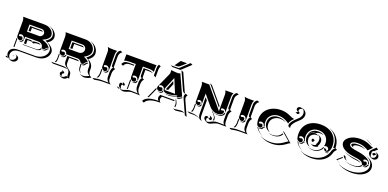

<svg xmlns="http://www.w3.org/2000/svg" viewBox="-4 -1611 5544 2741"><g transform="rotate(20 2768.5 -240.5)"><path d="M40 145.3 43 142.8Q44.9 142.3 51.9 138.4Q58.8 134.5 63.7 134.5Q71.3 147.2 87.5 157.1Q103.8 167 123.8 167Q152.1 167 172.1 150.3Q192.1 133.5 192.1 109.9Q192.1 98.1 185.7 88.5Q179.2 78.9 169.4 75.2L171.9 74L202.1 88.1Q211.7 92.5 217.9 102.4Q224.1 112.3 224.1 124Q224.1 148.4 203.6 165.8Q183.1 183.1 153.8 183.1Q137.7 183.1 123.3 176.3L93.3 162.1Q86.9 159.2 81.3 155.3Q74.2 159.2 70.1 159.2ZM55.7 88.9Q55.7 80.6 57.1 72.4Q58.6 64.2 62.5 55.1Q66.4 45.9 72.3 37.8Q78.1 29.8 87.9 22.3Q97.7 14.9 110 9.6Q122.3 4.4 139.6 1.2Q157 -2 177.7 -2H434.6Q481.9 -2 522.1 -20.8Q562.3 -39.6 585.3 -71.7Q608.4 -103.8 608.4 -141.6Q608.4 -175.8 578.6 -207.5Q548.8 -239.3 502.4 -257.1Q519.8 -266.8 533.2 -278.2Q546.6 -289.6 554.2 -299.6Q561.8 -309.6 566.5 -319.9Q571.3 -330.3 572.8 -337.6Q574.2 -345 574.2 -351.6Q574.2 -391.4 550.4 -423Q526.6 -454.6 487.5 -471.4L492.9 -471.2L522.9 -457.3Q560.8 -439.7 583.6 -408.3Q606.4 -377 606.4 -337.9Q606.4 -312 587.3 -286.5Q568.1 -261 537.1 -243.4L550 -237.8Q589.8 -219.2 615.1 -189.2Q640.4 -159.2 640.4 -127.4Q640.4 -98.6 626.5 -72.5Q612.5 -46.4 589 -27.5Q565.4 -8.5 533 2.6Q500.5 13.7 464.8 13.7H208Q187.5 13.7 170.3 16.8Q153.1 20 141 25.1Q128.9 30.3 119.4 37.6Q109.9 44.9 104 52.7Q98.1 60.5 94.5 69.6Q90.8 78.6 89.4 86.5Q87.9 94.5 87.9 102.5Q87.9 119.1 94.5 133.9Q101.1 148.7 112.5 158.4L114.7 160.6Q89.6 157.5 72.6 137Q55.7 116.5 55.7 88.9ZM87.4 -468.8H415Q454.3 -468.8 487.1 -452.4Q519.8 -436 538.2 -409.2Q556.6 -382.3 556.6 -351.6Q556.6 -339.8 550.9 -327.6Q545.2 -315.4 535.6 -305.2Q526.1 -294.9 515.4 -286.6Q504.6 -278.3 493.4 -272.5Q472.2 -261.5 455.8 -254.2Q465.6 -252.4 497.1 -240.2Q555.2 -217.5 581.3 -173.8Q572.3 -173.8 565.6 -171.6Q558.8 -169.4 554.7 -165.8Q550.5 -162.1 547.1 -157.7Q543.7 -153.3 540.2 -148.9Q536.6 -144.5 532.5 -141Q528.3 -137.5 521.6 -135.1Q514.9 -132.8 505.9 -132.8Q497.8 -132.8 490.6 -139.9Q483.4 -147 483.4 -156.2Q483.4 -171.4 472 -184.1Q460.7 -196.8 445.2 -203.4Q429.7 -210 415 -210H210V-173.8H201.2Q201.2 -194.3 186.5 -209.1Q171.9 -223.9 151.4 -223.9Q133.3 -223.9 119.4 -212.2Q119.4 -191.4 134.5 -191.2Q139.6 -191.2 147.3 -194.2Q155 -197.3 160.2 -197.3Q171.6 -197.3 178.1 -187.3Q184.6 -177.2 184.6 -166.3Q184.6 -154.1 175.7 -145.5Q166.7 -137 154.3 -137Q132.8 -137 117.7 -151.6Q102.5 -166.3 102.5 -187.5V-410.2Q102.5 -441.9 87.4 -468.8ZM102.5 -19.5V-154.8Q108.4 -146 116.7 -139.6L117.2 -19.5ZM133.1 97.7 135 95.7Q147.5 96.7 155.3 106.7L153.3 106.9ZM142.8 -128.2Q148.4 -127.2 154.3 -127.2Q170.2 -127.2 181.8 -137.8Q193.4 -148.4 194.3 -164.1H210V-157.2H208Q207.3 -141.8 195.7 -131Q184.1 -120.1 168 -120.1Q161.6 -120.1 142.8 -128.2ZM210 -97.7H419.9Q440.2 -97.7 456.9 -108.5Q473.6 -119.4 480 -137.2Q485.1 -130.4 492.4 -126.5Q485.1 -110.4 469.1 -100.7Q453.1 -91.1 434.1 -91.1H224.1ZM210 -288.1H395.5Q416.3 -288.1 432.7 -305.1Q449.2 -322 449.2 -340.8Q449.2 -363.3 433.6 -379.4Q418 -395.5 395.5 -395.5H210ZM227.5 -115.2V-192.4H311Q313.2 -192.4 315.6 -191.5Q317.9 -190.7 320.9 -187Q324 -183.3 325 -177.2Q331.5 -181.6 337 -184.3Q342.5 -187 355.6 -189.7Q368.7 -192.4 385.3 -192.4H419.9Q429.9 -192.4 439.7 -188.1Q449.5 -183.8 456.3 -177L454.1 -176.3Q452.4 -176.8 450.2 -176.8H415Q393.8 -176.8 380.1 -172.9Q366.5 -168.9 353.3 -159.7L323.2 -173.8Q323.2 -175 323 -176.3L258.8 -176.8L259.8 -115.2ZM227.5 -305.7V-377.9H395.5Q404.1 -377.9 411.7 -373.9Q419.4 -369.9 424.6 -363L423.8 -362.3H258.8V-305.7ZM493.7 -125.7Q499.8 -123 505.9 -123Q515.9 -123 523.6 -125.4Q531.2 -127.7 536 -131.2Q540.8 -134.8 544.4 -139.2Q548.1 -143.6 551.4 -147.9Q554.7 -152.3 558.5 -155.9Q562.3 -159.4 568 -161.7Q573.7 -164.1 581.3 -164.1H586.2Q587.6 -160.4 588.6 -157Q581.8 -155.8 576.4 -152.2Q571 -148.7 568 -144.3Q564.9 -139.9 560.7 -134.9Q556.4 -129.9 551.9 -125.9Q547.4 -121.8 539.2 -119.1Q531 -116.5 520 -116.5Q513.9 -116.5 507.8 -119.1Z M683.6 0 690.9 -2H867.7Q887 -2 904.3 3.8Q921.6 9.5 934.6 20L929 18.3Q913.8 14.2 897.7 14.2L713.6 13.9ZM730.7 -19.5Q747.1 -44.9 747.1 -78.1V-154.8Q752.7 -146.2 760.7 -140.1V-71.3Q760.7 -42.2 748.8 -19.5ZM731.9 -468.8H1035.2Q1076.9 -468.8 1111.8 -450.7Q1146.7 -432.6 1166.6 -402.3Q1186.5 -372.1 1186.5 -336.9Q1186.5 -325.2 1182.6 -313.6Q1178.7 -302 1173 -292.8Q1167.2 -283.7 1158.2 -274.4Q1149.2 -265.1 1141.7 -258.9Q1134.3 -252.7 1124.1 -245.8Q1114 -239 1108.6 -235.8Q1103.3 -232.7 1095.9 -228.5Q1103.3 -226.1 1111.3 -222.5Q1119.4 -219 1131.7 -212.4Q1144 -205.8 1156.1 -195.7Q1168.2 -185.5 1177 -173.8Q1168 -173.8 1161.3 -171.1Q1154.5 -168.5 1150.3 -164.1Q1146 -159.7 1142.5 -154.3Q1138.9 -148.9 1135.3 -143.7Q1131.6 -138.4 1127.3 -134Q1123 -129.6 1116.3 -126.8Q1109.6 -124 1100.6 -124Q1094.7 -124 1087.5 -128.8Q1080.3 -133.5 1076.7 -140.4Q1067.4 -156.7 1053 -166.3Q1038.6 -175.8 1020.5 -175.8H854.5Q848.4 -175.8 845.7 -173.8Q845.7 -194.3 831.1 -209.1Q816.4 -223.9 795.9 -223.9Q777.8 -223.9 763.9 -212.2Q763.9 -191.4 779.1 -191.2Q784.2 -191.2 791.9 -194.2Q799.6 -197.3 804.7 -197.3Q816.2 -197.3 822.6 -187.3Q829.1 -177.2 829.1 -166.3Q829.1 -154.1 820.2 -145.5Q811.3 -137 798.8 -137Q777.3 -137 762.2 -151.6Q747.1 -166.3 747.1 -187.5V-410.2Q747.1 -441.9 731.9 -468.8ZM772.2 -132.8V-133.1Q784.7 -127.2 798.8 -127.2Q812.5 -127.2 823.2 -135.3Q834 -143.3 837.4 -156Q838.4 -158.7 843.6 -162.4Q848.9 -166 854.5 -166V-151.4Q852.1 -151.4 851.6 -149.4Q847.9 -136.7 837 -128.4Q826.2 -120.1 812.5 -120.1Q799.3 -120.1 786.4 -126.2ZM854.2 105.5Q854.2 94.5 861.7 85.8Q869.1 77.1 880.9 76.2Q880.4 69.3 876.6 63.8Q872.8 58.3 866.7 55.7L868.2 54.2L898.4 68.4Q905.3 71.5 909.2 77.9Q913.1 84.2 913.1 92Q901.9 92 894 100.1Q886.2 108.2 886.2 119.6Q886.2 130.6 893.6 139.6L893.8 141.6Q877.4 141.6 865.8 131Q854.2 120.4 854.2 105.5ZM854.5 -258.8H1007.8Q1036.1 -258.8 1057.1 -277.8Q1078.1 -296.9 1078.1 -325.2Q1078.1 -350.1 1060.8 -367.9Q1043.5 -385.7 1018.6 -385.7H854.5ZM858.2 142.1 858.4 140.1Q873.8 147.5 892.6 147.5Q910.4 147.5 926.1 138.8Q941.9 130.1 952.1 115Q956.8 115 963.4 118.7Q970 122.3 973.1 123.3Q970 112.8 967.9 95.8Q965.8 78.9 965.8 69.3Q965.8 54.7 960.7 43Q955.6 31.2 947.3 23.1Q939 14.9 929 7.4Q918.9 0 908.9 -7.8Q898.9 -15.6 890.6 -24.8Q882.3 -33.9 877.2 -47.5Q872.1 -61 872.1 -78.1V-158.2H1020.5Q1039.6 -158.2 1054 -141.8Q1051.3 -142.1 1048.6 -142.1L904.1 -142.3V-64Q904.1 -47.4 909.3 -33.9Q914.6 -20.5 922.9 -11.5Q931.2 -2.4 941.2 5.4Q951.2 13.2 961.2 20.6Q971.2 28.1 979.5 36.4Q987.8 44.7 993 56.6Q998.3 68.6 998.3 83.3Q998.3 94.7 1000.4 112.3Q1002.4 129.9 1006.1 139.6Q992.2 135 983.4 130.9Q972.9 146 956.8 154.8Q940.7 163.6 922.1 163.6Q903.8 163.6 888.2 156.2ZM872.1 -276.4V-368.2H1018.6Q1028.3 -368.2 1037 -363.8Q1045.7 -359.4 1051.5 -351.8L1048.6 -352.3L904.3 -352.5V-276.4ZM1085.4 -118.7Q1093.3 -114.3 1100.6 -114.3Q1110.8 -114.3 1118.7 -117.1Q1126.5 -119.9 1131.3 -124.3Q1136.2 -128.7 1140.1 -133.9Q1144 -139.2 1147.3 -144.5Q1150.6 -149.9 1154.4 -154.3Q1158.2 -158.7 1163.9 -161.4Q1169.7 -164.1 1177 -164.1H1183.6Q1185.3 -160.9 1187 -157.2Q1179.7 -156.5 1174.1 -152.3Q1168.5 -148.2 1165.2 -142.7Q1161.9 -137.2 1157.5 -131Q1153.1 -124.8 1148.4 -119.5Q1143.8 -114.3 1135.3 -110.8Q1126.7 -107.4 1115.2 -107.4Q1107.4 -107.4 1099.6 -112.1Q1103 -99.4 1103 -86.2V-76.4Q1103 -14.4 1140.6 8.3Q1129.9 4.6 1121.2 -1.8Q1112.5 -8.3 1105 -18.8Q1097.4 -29.3 1093.1 -45.8Q1088.9 -62.3 1088.9 -83V-92.8Q1088.9 -106 1085.4 -118.7ZM1113 -469.5 1114.5 -470.9 1144.8 -457Q1186.3 -437.7 1211.2 -401.7Q1236.1 -365.7 1236.1 -323Q1236.1 -293.7 1216.9 -265.4Q1197.8 -237.1 1166 -216.8Q1202.4 -199.2 1224.1 -168.7Q1245.8 -138.2 1245.8 -102.1V-68.8Q1245.8 -42 1258.8 -20.6Q1271.7 0.7 1294.4 11.5L1300.5 13.9Q1247.1 46.9 1201.4 46.9Q1176.8 46.9 1156.2 37.4L1126 23.2L1125.5 20.8Q1146.2 31 1171.4 31Q1215.1 31 1266.1 0.2Q1241.7 -10.3 1227.8 -32.3Q1213.9 -54.4 1213.9 -83V-116.2Q1213.9 -152.6 1192 -182.5Q1170.2 -212.4 1131.8 -230.7Q1163.8 -251.2 1184 -278.9Q1204.1 -306.6 1204.1 -336.9Q1204.1 -379.4 1179.2 -414.9Q1154.3 -450.4 1113 -469.5Z M1315.4 15.6 1327.6 11.7Q1331.8 11 1347.4 8.1Q1363 5.1 1370 4Q1377 2.9 1390 1.2Q1403.1 -0.5 1414.9 -1.2Q1426.8 -2 1439.2 -2H1554.7Q1536.6 -13.2 1526.6 -33.9Q1516.6 -54.7 1516.6 -78.1V-152.3Q1516.6 -174.8 1523.8 -194.8Q1531 -214.8 1543 -226.6Q1535.6 -226.8 1531.4 -227.9Q1527.1 -229 1523.3 -232.7Q1519.5 -236.3 1518.1 -243.9Q1516.6 -251.5 1516.6 -263.7V-410.2Q1516.6 -433.8 1526.5 -454.6Q1536.4 -475.3 1554.4 -486.3L1562.5 -488.3L1592.5 -474.1Q1581.1 -469.2 1572.3 -460.1Q1563.5 -450.9 1558.5 -439.9Q1553.5 -429 1551 -417.8Q1548.6 -406.7 1548.6 -396.2V-249.5Q1548.6 -234.4 1551 -227.1L1577.9 -214.4Q1565.2 -203.9 1556.9 -183Q1548.6 -162.1 1548.6 -138.4V-64Q1548.6 -53 1551 -42.1Q1553.5 -31.2 1558.5 -20.4Q1563.5 -9.5 1572.3 -0.5Q1581.1 8.5 1592.5 14.2H1469.5Q1418 14.2 1345.5 29.8ZM1368.2 -15.4Q1379.6 -30.3 1385.6 -50Q1391.6 -69.8 1391.6 -86.9V-155Q1397.9 -145.3 1406.2 -139.6V-80.1Q1406.2 -66.2 1401.9 -49.6Q1397.5 -33 1389.2 -18.6Q1375 -17.1 1368.2 -15.4ZM1369.4 -476.6Q1404.1 -468.8 1439.2 -468.8H1514.4Q1499 -442.1 1499 -410.2V-173.8H1490.2Q1490.2 -194.3 1475.6 -209.1Q1460.9 -223.9 1440.4 -223.9Q1422.4 -223.9 1408.4 -212.2Q1408.4 -191.4 1423.6 -191.2Q1428.7 -191.2 1436.4 -194.2Q1444.1 -197.3 1449.2 -197.3Q1460.7 -197.3 1467.2 -187.3Q1473.6 -177.2 1473.6 -166.3Q1473.6 -154.1 1464.7 -145.5Q1455.8 -137 1443.4 -137Q1421.9 -137 1406.7 -151.9Q1391.6 -166.7 1391.6 -187.7V-410.2Q1391.6 -428 1385.4 -445.4Q1379.2 -462.9 1369.4 -476.6ZM1417 -132.8V-133.1Q1429.4 -127.2 1443.4 -127.2Q1459.2 -127.2 1470.8 -137.8Q1482.4 -148.4 1483.4 -164.1H1499V-157.5H1497.6Q1496.6 -141.8 1484.9 -131Q1473.1 -120.1 1457 -120.1Q1444.1 -120.1 1431.2 -126.2Z M1635.7 -312.5 1637.7 -322Q1643.3 -333.7 1651.6 -342Q1659.9 -350.3 1668.6 -355.2Q1677.2 -360.1 1688.7 -362.8Q1700.2 -365.5 1710.3 -366.3Q1720.5 -367.2 1733.4 -367.2H1811.5V-351.6H1763.7Q1752.7 -351.6 1744 -351Q1735.4 -350.3 1725.1 -348.5Q1714.8 -346.7 1706.8 -343Q1698.7 -339.4 1690.8 -333.6Q1682.9 -327.9 1676.5 -319Q1670.2 -310.1 1665.8 -298.3ZM1655.3 -370.8V-468.8H2113.3Q2109.4 -450.4 2109.4 -432.6V-367.2Q2074 -384.8 2029.3 -384.8H1936.5V-173.8H1927.7Q1927.7 -194.3 1913.1 -209.1Q1898.4 -223.9 1877.9 -223.9Q1859.9 -223.9 1845.9 -212.2Q1845.9 -191.4 1861.1 -191.2Q1866.2 -191.2 1873.9 -194.2Q1881.6 -197.3 1886.7 -197.3Q1898.2 -197.3 1904.7 -187.3Q1911.1 -177.2 1911.1 -166.3Q1911.1 -154.1 1902.2 -145.5Q1893.3 -137 1880.9 -137Q1859.4 -137 1844.2 -151.9Q1829.1 -166.7 1829.1 -187.7V-384.8H1733.4Q1683.3 -384.8 1655.3 -370.8ZM1690.9 12.2Q1692.6 8.1 1698 4.6Q1717.3 18.6 1731 23.3Q1744.6 28.1 1764.6 28.1Q1775.4 28.1 1790.4 23.4Q1805.4 18.8 1818.5 13.1Q1831.5 7.3 1848.8 2.7Q1866 -2 1880.9 -2H1940.2Q1947 -2 2001.2 0.7Q1987.1 -7.3 1976.1 -23.2Q1965.1 -39.1 1959.6 -56Q1954.1 -73 1954.1 -87.9V-152.3Q1954.1 -174.8 1961.3 -194.9Q1968.5 -215.1 1980.5 -226.6Q1973.1 -226.8 1968.9 -227.9Q1964.6 -229 1960.9 -232.7Q1957.3 -236.3 1955.7 -243.9Q1954.1 -251.5 1954.1 -263.7V-367.2H2021.5Q2069.6 -367.2 2103.3 -344L2099.1 -344.2Q2077.1 -351.1 2051.5 -351.1H1986.1V-249.5Q1986.1 -234.6 1988.5 -227.1L2015.6 -214.4Q2002.7 -204.1 1994.4 -183.1Q1986.1 -162.1 1986.1 -138.2V-74Q1986.1 -63 1989.5 -50Q1992.9 -37.1 1999.4 -24Q2005.9 -11 2016.7 0.2Q2027.6 11.5 2040.8 17.1Q2037.1 17.1 2009.6 15.6Q1982.2 14.2 1970.2 14.2L1910.9 13.9Q1896.5 13.9 1879.4 18.7Q1862.3 23.4 1849.2 29.1Q1836.2 34.7 1821 39.4Q1805.9 44.2 1794.7 44.2Q1769.8 44.2 1751 35.2L1725.1 23.2Q1721.9 26.4 1722.2 31L1692.1 17.1ZM1705.1 -35.4Q1705.1 -46.6 1711.9 -54.7Q1718.8 -62.7 1728.5 -62.7Q1733.4 -62.7 1737.5 -59.9Q1741.7 -57.1 1742.9 -51.3Q1746.3 -52.2 1748.7 -55.9Q1751 -59.6 1751 -64.7Q1751 -69.3 1747.8 -73.4Q1744.6 -77.4 1739.3 -79.8L1740.7 -81.3L1770.8 -67.4Q1776.4 -64.7 1779.7 -60.3Q1783 -55.9 1783 -50.5Q1783 -44.2 1779.5 -39.6Q1776.1 -34.9 1771.2 -34.9L1750.2 -44.7Q1744.4 -41.7 1740.7 -35.4Q1737.1 -29.1 1737.1 -21.2Q1737.1 4.2 1753.7 19.5L1755.4 21.7Q1732.4 18.8 1718.8 3.4Q1705.1 -12 1705.1 -35.4ZM1829.1 -5.1V-155Q1835 -146 1843.3 -139.6V-12Q1835.7 -9 1829.1 -5.1ZM1854.5 -132.6V-132.8Q1866.9 -127 1880.9 -127.2Q1896.7 -127.2 1908.3 -137.8Q1919.9 -148.4 1920.9 -164.1H1936.5V-157.2H1934.6Q1933.8 -141.8 1922.4 -131.2Q1910.9 -120.6 1895 -120.6Q1880.4 -120.6 1868.7 -126ZM2127 -322.8V-432.6Q2127 -462.4 2141.1 -486.3L2144.5 -488.3L2174.6 -474.1Q2158.9 -449.5 2158.9 -418.5V-303.2L2128.9 -317.4Z M2092.8 77.6Q2106.9 51 2133.8 33.8Q2160.6 16.6 2205 7.6Q2249.3 -1.5 2313.5 -2Q2303.7 -9.5 2298.5 -21.9Q2293.2 -34.2 2293.2 -46.6Q2293.2 -58.1 2297.1 -66.7L2307.6 -89.8H2521.7L2527.1 -73.7H2338.9L2329.1 -52Q2325.2 -43.7 2325.2 -32.7Q2325.2 -18.3 2331.8 -5Q2338.4 8.3 2350.3 14.2Q2284.2 14.2 2238.6 22.9Q2193.1 31.7 2165.5 49.2Q2137.9 66.7 2123.8 94.2L2093.8 80.1ZM2145.3 2.7 2220.9 -166Q2223.4 -156 2229.7 -147.7L2165.5 -3.9Q2155.5 -1 2145.3 2.7ZM2229.5 -176.8Q2229.5 -186.5 2236.1 -201.4L2329.3 -408.7Q2337.2 -426.3 2337.2 -448Q2337.2 -462.6 2333.3 -476.1Q2393.1 -467.8 2439.5 -467.8Q2447.3 -467.8 2456.5 -470.6Q2465.8 -473.4 2471.7 -477.3L2609.4 -173.8Q2601.6 -170.7 2592.5 -164.3Q2583.5 -158 2577 -152.6Q2570.6 -147.2 2562.1 -143.1Q2553.7 -138.9 2545.9 -138.9Q2540.3 -138.9 2536.1 -142Q2532 -145 2532 -149.4Q2532 -153.8 2535.2 -157Q2538.3 -160.2 2544.9 -164.1Q2531.7 -164.1 2513.7 -159.8Q2495.6 -155.5 2480.2 -150.5Q2464.8 -145.5 2444.9 -141.2Q2425 -137 2408.4 -137Q2386.7 -137 2368.2 -142.2Q2349.6 -147.5 2338.9 -156.4Q2328.1 -165.3 2328.1 -175.8Q2328.1 -195.1 2313.5 -209.5Q2298.8 -223.9 2278.3 -223.9Q2260.3 -223.9 2246.3 -212.2Q2246.3 -191.4 2261.5 -191.2Q2266.6 -191.2 2274.3 -194.2Q2282 -197.3 2287.1 -197.3Q2298.6 -197.3 2305.1 -187.3Q2311.5 -177.2 2311.5 -166.3Q2311.5 -153.3 2301.5 -144.2Q2291.5 -135 2277.3 -135Q2257.6 -135 2243.5 -147.2Q2229.5 -159.4 2229.5 -176.8ZM2250.5 -130.6 2250.7 -130.9Q2263.2 -125 2277.3 -125.2Q2294.4 -125.2 2307.1 -136.1Q2319.8 -147 2321.3 -163.3Q2325.2 -154.8 2333.5 -147.9Q2329.3 -135 2317.6 -126.8Q2305.9 -118.7 2291.5 -118.7Q2276.4 -118.7 2264.6 -124ZM2306.6 -537.1 2313.7 -539.1H2420.9Q2426.3 -539.1 2436.3 -548.3L2557.6 -662.1L2562.5 -664.1L2592.5 -649.9L2467.5 -532.7Q2457 -522.9 2450.9 -522.9H2336.7ZM2336.2 -195.3Q2336.2 -182.1 2347.7 -175.8H2501L2414.1 -384.5ZM2348.4 -138.9Q2373.8 -127.2 2408.4 -127.2Q2427.5 -127.2 2447.4 -131.6Q2467.3 -136 2489.1 -142.7Q2511 -149.4 2522.5 -151.9Q2522.5 -150.6 2522.2 -149.4Q2522.2 -145.5 2523.7 -142.1Q2516.4 -140.1 2500.9 -135.5Q2485.4 -130.9 2475.3 -128.2Q2465.3 -125.5 2450.6 -123Q2435.8 -120.6 2422.6 -120.6Q2387.5 -120.6 2362.5 -132.3ZM2354.2 -193.4 2414.1 -338.6 2431.2 -296.9 2388.4 -193.4ZM2354.5 -556.6 2416.5 -643.3Q2417.2 -644.5 2419.2 -644.5H2513.2L2451.7 -587.2Q2435.8 -572.3 2422.9 -564.5Q2409.9 -556.6 2395 -556.6ZM2474.6 -518.3 2474.9 -522.7 2504.9 -508.8 2623 -246.1Q2627.7 -236.1 2633.5 -229.7Q2639.9 -228.8 2647.5 -228.8L2677.5 -214.8Q2669.2 -205.1 2665.2 -196.5Q2661.1 -188 2661.1 -177.7Q2661.1 -161.6 2672.6 -136.2L2767.3 74.5L2764.4 76.4L2734.4 62.5L2733.9 57.6L2640.6 -149.4Q2628.9 -175.5 2628.9 -191.4Q2628.9 -209 2643.3 -227.1Q2635.3 -227.3 2628.9 -228.5Q2622.6 -229.7 2615.2 -232.9Q2607.9 -236.1 2601.8 -242.7Q2595.7 -249.3 2591.3 -259.3ZM2533 -107.4 2547.1 -100.8 2562.3 -67.4Q2571.3 -46.9 2571.3 -26.9Q2571.3 -19.3 2569.6 -10Q2567.9 -0.7 2567.9 -0.2Q2567.9 3.4 2569.6 3.7Q2554.9 2.2 2553.7 -5.9Q2554 -7.3 2554.9 -12.1Q2555.9 -16.8 2556.5 -22.2Q2557.1 -27.6 2557.1 -33.4Q2557.1 -53.5 2548.1 -74ZM2534.2 -131.6Q2539.6 -129.2 2545.9 -129.2Q2555.2 -129.2 2564.7 -133.5Q2574.2 -137.9 2581.2 -143.6Q2588.1 -149.2 2597.2 -155.6Q2606.2 -162.1 2613 -164.8L2613.8 -165L2618.9 -154.1Q2613.8 -150.9 2605.5 -144.5Q2597.2 -138.2 2591.2 -133.9Q2585.2 -129.6 2576.7 -126.1Q2568.1 -122.6 2560.1 -122.6Q2554 -122.6 2548.3 -125ZM2539.6 24.4Q2549.3 30.3 2564.5 30.3Q2579.1 30.3 2611.7 24.4Q2644.3 18.6 2660.2 18.6Q2695.6 18.6 2717.3 37.6L2713.6 36.9Q2701.4 34.2 2690.4 34.2Q2675.3 34.2 2642.5 40.2Q2609.6 46.1 2594.5 46.1Q2581.3 46.1 2572 42L2542 27.8Z M2753.9 0 2761.7 -2H2806.2Q2891.8 -2 2952.6 38.8Q2944.3 31.2 2939.1 22.2Q2933.8 13.2 2931.5 1.3Q2929.2 -10.5 2928.5 -21.2Q2927.7 -32 2927.7 -48.8V-280.8L2960.7 -241.5L2959.7 -239.5V-34.9Q2959.7 -23.4 2960 -16Q2960.2 -8.5 2961.2 1.1Q2962.2 10.7 2964.1 17.6Q2966.1 24.4 2969.2 31.7Q2972.4 39.1 2977.5 45Q2982.7 51 2989.5 56.2L2987.5 58.8L2958 44.9Q2947.8 37.4 2936.3 31.2Q2891.1 13.9 2836.2 13.9H2783.9ZM2802 -19.5Q2817.4 -46.1 2817.4 -78.1V-148.2Q2823.2 -140.1 2831.5 -135V-71.5Q2831.5 -43.5 2819.6 -19Q2813.5 -19.5 2806.2 -19.5ZM2802.2 -468.8H2913.8L3173.8 -158.2V-410.2Q3173.8 -441.9 3158.7 -468.8H3282Q3266.6 -442.1 3266.6 -410.2V-173.8H3260.7Q3260.7 -190.4 3249 -201.8Q3237.3 -213.1 3220.7 -213.1Q3201.9 -213.1 3190.7 -202.4Q3190.7 -181.6 3205.8 -181.4Q3210.9 -181.4 3218.6 -184.4Q3226.3 -187.5 3231.4 -187.5Q3237.5 -187.5 3241.8 -181.3Q3246.1 -175 3246.1 -166.3Q3246.1 -144.5 3224.1 -129.3Q3202.1 -114 3170.9 -114Q3131.1 -114 3097.4 -129.9Q3063.7 -145.8 3038.1 -176.5L2910.2 -329.1V-173.8H2904.3Q2904.3 -190.4 2892.6 -201.8Q2880.9 -213.1 2864.3 -213.1Q2845.5 -213.1 2834.2 -202.4Q2834.2 -181.6 2849.4 -181.4Q2854.5 -181.4 2862.2 -184.4Q2869.9 -187.5 2875 -187.5Q2881.1 -187.5 2885.4 -181.3Q2889.6 -175 2889.6 -166.3Q2889.6 -154.1 2880.7 -145.5Q2871.8 -137 2859.4 -137Q2842 -137 2829.7 -148.9Q2817.4 -160.9 2817.4 -178V-410.2Q2817.4 -441.9 2802.2 -468.8ZM2837.2 -131.8V-132.1Q2847.7 -127.2 2859.4 -127.2Q2875.2 -127.2 2886.8 -137.8Q2898.4 -148.4 2899.4 -164.1H2910.2V-144Q2905.5 -133.5 2895.5 -127.1Q2885.5 -120.6 2873.5 -120.6Q2861.3 -120.6 2851.3 -125.2ZM2921.9 -486.3 2922.9 -488.3 2952.9 -474.1 3154.3 -233.9 3156.2 -231.4V-206.5ZM3010.3 -5.1Q3010.3 -17.1 3018.8 -25.6Q3027.3 -34.2 3039.1 -34.2Q3047.1 -34.2 3055.1 -29.8Q3063 -25.4 3066.2 -17.6H3064Q3054.4 -15.6 3048.3 -8.2Q3042.2 -0.7 3042.2 8.8Q3042.2 24.2 3053.5 35.9L3054.7 38.1Q3036.1 37.1 3023.2 24.5Q3010.3 12 3010.3 -5.1ZM3032.2 37.4 3033.2 35.6Q3044.7 41 3057.6 41Q3072 41 3085.9 36.6Q3099.9 32.2 3112.1 25.9Q3124.3 19.5 3137.5 13.2Q3150.6 6.8 3168.9 2.4Q3187.3 -2 3208 -2Q3302 -2 3312.3 -2Q3304.9 -6.6 3299.6 -13.5Q3294.2 -20.5 3291.3 -27.6Q3288.3 -34.7 3286.7 -44.1Q3285.2 -53.5 3284.7 -60.9Q3284.2 -68.4 3284.2 -78.1V-152.3Q3284.2 -174.8 3291.4 -194.9Q3298.6 -215.1 3310.5 -226.6Q3303.2 -226.8 3299 -227.9Q3294.7 -229 3291 -232.7Q3287.4 -236.3 3285.8 -243.9Q3284.2 -251.5 3284.2 -263.7V-410.2Q3284.2 -433.6 3294.2 -454.3Q3304.2 -475.1 3322.3 -486.3L3330.1 -488.3L3360.1 -474.4Q3348.6 -469 3339.8 -459.8Q3331.1 -450.7 3326 -439.9Q3321 -429.2 3318.6 -418.1Q3316.2 -407 3316.2 -396V-249.8Q3316.2 -234.6 3318.6 -227.1L3345.7 -214.6Q3332.8 -204.3 3324.5 -183.2Q3316.2 -162.1 3316.2 -138.2V-64Q3316.2 -29.5 3324.3 -11.6Q3332.5 6.3 3350.6 14.6H3238.3Q3217.8 14.6 3199.6 19Q3181.4 23.4 3168.1 29.8Q3154.8 36.1 3142.6 42.5Q3130.4 48.8 3116.3 53.2Q3102.3 57.6 3087.9 57.6Q3075.4 57.6 3062.3 51.5ZM3065.9 -9 3067.9 -11.2Q3075.9 -12.2 3080.7 -17.9Q3085.4 -23.7 3085.4 -30Q3085.4 -38.3 3080.4 -45.2Q3075.4 -52 3067.1 -55.7L3068.8 -56.9L3099.1 -43Q3107.4 -39.1 3112.4 -31.9Q3117.4 -24.7 3117.4 -16.1Q3117.4 -7.6 3111.2 -1.3Q3105 4.9 3095.9 4.9ZM3078.1 -129.2Q3085.7 -124.5 3093.5 -120.8L3141.6 -63.7Q3154.3 -48.6 3154.3 -23.4Q3154.3 -17.3 3153.1 -9.8Q3144 -6.6 3134.8 -2.4Q3140.1 -16.6 3140.1 -30Q3140.1 -55.2 3127.4 -70.3ZM3101.6 -117.2V-117.4Q3134 -104.2 3170.9 -104.2Q3191.9 -104.2 3210.8 -111.6Q3229.7 -118.9 3242.3 -132.8Q3254.9 -146.7 3255.9 -164.1H3266.6V-142.3Q3258.5 -122.3 3235.5 -110Q3212.4 -97.7 3185.1 -97.7Q3143.6 -97.7 3108.2 -114.3Z M3395.5 15.6 3407.7 11.7Q3411.9 11 3427.5 8.1Q3443.1 5.1 3450.1 4Q3457 2.9 3470.1 1.2Q3483.2 -0.5 3495 -1.2Q3506.8 -2 3519.3 -2H3634.8Q3616.7 -13.2 3606.7 -33.9Q3596.7 -54.7 3596.7 -78.1V-152.3Q3596.7 -174.8 3603.9 -194.8Q3611.1 -214.8 3623 -226.6Q3615.7 -226.8 3611.5 -227.9Q3607.2 -229 3603.4 -232.7Q3599.6 -236.3 3598.1 -243.9Q3596.7 -251.5 3596.7 -263.7V-410.2Q3596.7 -433.8 3606.6 -454.6Q3616.5 -475.3 3634.5 -486.3L3642.6 -488.3L3672.6 -474.1Q3661.1 -469.2 3652.3 -460.1Q3643.6 -450.9 3638.5 -439.9Q3633.5 -429 3631.1 -417.8Q3628.7 -406.7 3628.7 -396.2V-249.5Q3628.7 -234.4 3631.1 -227.1L3658 -214.4Q3645.3 -203.9 3637 -183Q3628.7 -162.1 3628.7 -138.4V-64Q3628.7 -53 3631.1 -42.1Q3633.5 -31.2 3638.5 -20.4Q3643.6 -9.5 3652.3 -0.5Q3661.1 8.5 3672.6 14.2H3549.6Q3498 14.2 3425.5 29.8ZM3448.2 -15.4Q3459.7 -30.3 3465.7 -50Q3471.7 -69.8 3471.7 -86.9V-155Q3478 -145.3 3486.3 -139.6V-80.1Q3486.3 -66.2 3481.9 -49.6Q3477.5 -33 3469.2 -18.6Q3455.1 -17.1 3448.2 -15.4ZM3449.5 -476.6Q3484.1 -468.8 3519.3 -468.8H3594.5Q3579.1 -442.1 3579.1 -410.2V-173.8H3570.3Q3570.3 -194.3 3555.7 -209.1Q3541 -223.9 3520.5 -223.9Q3502.4 -223.9 3488.5 -212.2Q3488.5 -191.4 3503.7 -191.2Q3508.8 -191.2 3516.5 -194.2Q3524.2 -197.3 3529.3 -197.3Q3540.8 -197.3 3547.2 -187.3Q3553.7 -177.2 3553.7 -166.3Q3553.7 -154.1 3544.8 -145.5Q3535.9 -137 3523.4 -137Q3502 -137 3486.8 -151.9Q3471.7 -166.7 3471.7 -187.7V-410.2Q3471.7 -428 3465.5 -445.4Q3459.2 -462.9 3449.5 -476.6ZM3497.1 -132.8V-133.1Q3509.5 -127.2 3523.4 -127.2Q3539.3 -127.2 3550.9 -137.8Q3562.5 -148.4 3563.5 -164.1H3579.1V-157.5H3577.6Q3576.7 -141.8 3564.9 -131Q3553.2 -120.1 3537.1 -120.1Q3524.2 -120.1 3511.2 -126.2Z M3740.2 -244.1Q3740.2 -288.1 3754.5 -325.9Q3768.8 -363.8 3793.7 -391.1Q3818.6 -418.5 3851.9 -438Q3885.3 -457.5 3924 -467Q3962.6 -476.6 4003.9 -476.6Q4043.7 -476.6 4078.5 -468.9Q4113.3 -461.2 4148.2 -443.8Q4170.9 -432.6 4190.6 -426.5Q4210.2 -420.4 4222.2 -419.7Q4193.6 -395 4179.7 -371.7Q4165.8 -348.4 4163.1 -330.3Q4128.2 -357.4 4087.9 -373Q4047.6 -388.7 4004.9 -388.7Q3981.2 -388.7 3958.5 -382.9Q3935.8 -377.2 3915.8 -365.2Q3895.8 -353.3 3880.5 -336.4Q3865.2 -319.6 3856.4 -295.8Q3847.7 -272 3847.7 -244.1Q3847.7 -204.8 3865 -173.8H3847.7Q3847.7 -194.3 3833 -209.1Q3818.4 -223.9 3797.9 -223.9Q3779.8 -223.9 3765.9 -212.2Q3765.9 -191.4 3781 -191.2Q3786.1 -191.2 3793.8 -194.2Q3801.5 -197.3 3806.6 -197.3Q3818.1 -197.3 3824.6 -187.3Q3831.1 -177.2 3831.1 -166.3Q3831.1 -154.1 3822.1 -145.5Q3813.2 -137 3800.8 -137Q3783.4 -137 3769.5 -147Q3755.6 -157 3750.7 -172.9Q3740.2 -206.3 3740.2 -244.1ZM3765.1 -138.2Q3781 -127.2 3800.8 -127.2Q3816.7 -127.2 3828.2 -137.8Q3839.8 -148.4 3840.8 -164.1H3871.1Q3873.5 -160.6 3876 -157.5H3855Q3854 -141.8 3842.4 -131.2Q3830.8 -120.6 3814.9 -120.6Q3800.3 -120.6 3788.1 -126.2L3781 -129.4Q3796.9 -98.9 3824 -74.6Q3851.1 -50.3 3885.5 -34.2Q3845 -50.3 3814.1 -76.9Q3783.2 -103.5 3765.1 -138.2ZM3860.1 -26.4Q3926.5 5.9 4005.9 5.9Q4037.6 5.9 4066.4 1.1Q4095.2 -3.7 4116.6 -11.4Q4137.9 -19 4156.6 -28.6Q4175.3 -38.1 4189.7 -48.1Q4204.1 -58.1 4215.7 -66.7Q4227.3 -75.2 4237.9 -81.9Q4248.5 -88.6 4256.6 -90.8Q4247.3 -99.1 4217 -125.5Q4186.8 -151.9 4161.1 -174.3Q4135.5 -196.8 4129.9 -201.7L4128.9 -205.1L4158.9 -191.2L4290.8 -75.9Q4283 -74.7 4272.8 -68.6Q4262.7 -62.5 4251 -53.8Q4239.3 -45.2 4224.9 -34.9Q4210.4 -24.7 4191.3 -14.6Q4172.1 -4.6 4150.3 3.5Q4128.4 11.7 4098.6 16.8Q4068.8 22 4035.9 22Q3958.5 22 3893.3 -8.5L3863.3 -22.7ZM3865.2 -244.1Q3865.2 -274.7 3877.1 -299.3Q3888.9 -324 3908.8 -339.4Q3928.7 -354.7 3953.4 -362.9Q3978 -371.1 4004.9 -371.1Q4063.5 -371.1 4121.1 -338.9L4116.2 -339.1Q4074.7 -355.5 4035.2 -355.5Q4014.2 -355.5 3994.3 -350.5Q3974.4 -345.5 3956.7 -335.1Q3939 -324.7 3925.8 -310.2Q3912.6 -295.7 3904.9 -275Q3897.2 -254.4 3897.2 -230Q3897.2 -195.3 3912.1 -169.4Q3927 -143.6 3952.9 -127.4L3955.3 -124.5Q3936 -130.6 3920 -141Q3904.1 -151.4 3891.6 -166.1Q3879.2 -180.9 3872.2 -200.9Q3865.2 -220.9 3865.2 -244.1ZM3929 -116Q3964.1 -99.6 4004.9 -99.6Q4025.4 -99.6 4044.3 -103.6Q4063.2 -107.7 4080.8 -116.1Q4098.4 -124.5 4113 -138.7Q4127.7 -152.8 4137.5 -171.9L4149.4 -161.1Q4139.4 -143.3 4124.9 -130Q4110.4 -116.7 4093.1 -108.8Q4075.9 -100.8 4057.4 -96.9Q4038.8 -93 4019 -93Q3978.5 -93 3943.1 -109.4ZM4175.8 -313Q4175.8 -360.6 4262.7 -437.5Q4319.3 -482.9 4319.3 -535.2Q4319.3 -559.8 4306.2 -579.6Q4293 -599.4 4272 -608.2L4275.9 -608.4L4306.2 -594.5Q4326.7 -585 4339.1 -565.4Q4351.6 -545.9 4351.6 -521.5Q4351.6 -467.8 4293.7 -421.4Q4207.8 -345.9 4207.8 -299.1Q4207.8 -288.3 4212.2 -278.1L4182.1 -292.2L4177.7 -298.6Q4175.8 -305.9 4175.8 -313ZM4207.3 -571.3Q4207.3 -586.2 4219.1 -596.8Q4231 -607.4 4247.1 -607.4Q4271.5 -607.4 4290 -590.1L4286.6 -590.6Q4281.5 -591.8 4277.3 -591.8Q4262 -591.8 4250.7 -581.5Q4239.5 -571.3 4239.5 -557.4Q4239.5 -547.1 4246.1 -539.3L4266.4 -529.8Q4266.4 -518.8 4257.9 -511.1Q4249.5 -503.4 4237.5 -503.4L4207.5 -517.6V-519.5Q4217.3 -519.5 4225.2 -525.5Q4233.2 -531.5 4234.1 -542Q4222.9 -543 4215.1 -551.4Q4207.3 -559.8 4207.3 -571.3Z M4350.6 -244.1Q4350.6 -313.7 4382.6 -366.5Q4414.6 -419.2 4473.3 -447.9Q4532 -476.6 4609.4 -476.6Q4686.8 -476.6 4745.5 -447.9Q4804.2 -419.2 4836.2 -366.5Q4868.2 -313.7 4868.2 -244.1Q4868.2 -232.9 4867.1 -221.8Q4866 -210.7 4863.4 -198.2Q4860.8 -185.8 4856.1 -175.2Q4851.3 -164.6 4844.8 -155.9Q4838.4 -147.2 4828.4 -142.2Q4818.4 -137.2 4805.9 -137.2Q4790 -137.2 4778.8 -149.5Q4767.6 -161.9 4767.6 -179.2Q4783.4 -179.2 4794.7 -170.9Q4805.9 -162.6 4805.9 -150.9Q4814.2 -150.9 4820.1 -157.8Q4825.9 -164.8 4825.9 -174.6Q4825.9 -189.7 4814.2 -200.2Q4802.5 -210.7 4786.9 -210.7Q4771.2 -210.7 4755.4 -202.4Q4760.7 -222.2 4760.7 -244.1Q4760.7 -308.8 4718.6 -348.8Q4676.5 -388.7 4609.4 -388.7Q4542.2 -388.7 4500.1 -348.8Q4458 -308.8 4458 -244.1Q4458 -205.1 4474.4 -173.8H4459Q4459 -194.3 4444.3 -209.1Q4429.7 -223.9 4409.2 -223.9Q4391.1 -223.9 4377.2 -212.2Q4377.2 -191.4 4392.3 -191.2Q4397.5 -191.2 4405.2 -194.2Q4412.8 -197.3 4418 -197.3Q4429.4 -197.3 4435.9 -187.3Q4442.4 -177.2 4442.4 -166.3Q4442.4 -154.1 4433.5 -145.5Q4424.6 -137 4412.1 -137Q4393.6 -137 4378.7 -148.4Q4363.8 -159.9 4359.1 -177.2Q4350.6 -209 4350.6 -244.1ZM4372.6 -140.6Q4379.4 -135.3 4387.7 -131.8Q4419.9 -65.7 4491.5 -32.5Q4450.4 -48.6 4420.3 -76.2Q4390.1 -103.8 4372.6 -140.6ZM4388.4 -131.6Q4399.9 -127.2 4412.1 -127.2Q4428 -127.2 4439.6 -137.8Q4451.2 -148.4 4452.1 -164.1H4480Q4482.2 -160.6 4484.4 -157.5H4466.3Q4465.3 -141.8 4453.7 -131.2Q4442.1 -120.6 4426.3 -120.6Q4413.6 -120.6 4401.9 -125.2ZM4469 -23.2Q4530.5 5.9 4609.4 5.9Q4677.2 5.9 4732.4 -15.6Q4787.6 -37.1 4824.3 -76.9Q4861.1 -116.7 4876.2 -170.7Q4880.9 -186.8 4889.4 -199.8Q4897.9 -212.9 4912.4 -227.5Q4895.3 -227.1 4885 -222.2Q4885.7 -230.5 4885.7 -244.1Q4885.7 -320.6 4849.6 -378.1Q4813.5 -435.5 4748.5 -465.8L4749.8 -467.3L4779.8 -453.4Q4845 -422.9 4881.3 -364.9Q4917.7 -306.9 4917.7 -230.2V-229L4947 -215.3Q4931.6 -200 4922.2 -186.3Q4912.8 -172.6 4908.2 -156Q4893.1 -101.6 4856 -61.5Q4818.8 -21.5 4763.2 0.2Q4707.5 22 4639.4 22Q4561 22 4499.3 -6.8L4469.2 -21ZM4475.6 -244.1Q4475.6 -280.3 4504.3 -305.7Q4533 -331.1 4573.2 -331.1Q4602.8 -331.1 4624.5 -312.7L4620.8 -313.2Q4612.3 -315.2 4603.3 -314.9Q4585.2 -314.9 4568 -309Q4550.8 -303 4537.4 -292.2Q4523.9 -281.5 4515.7 -265.3Q4507.6 -249 4507.6 -230Q4507.6 -196 4521.5 -169.3Q4535.4 -142.6 4560.8 -126.2L4562.5 -123.8Q4522 -136 4498.8 -167.7Q4475.6 -199.5 4475.6 -244.1ZM4482.9 -289.8Q4495.8 -327.6 4529.3 -349.4Q4562.7 -371.1 4609.4 -371.1Q4658.4 -371.1 4692.6 -347.4L4688.2 -347.9Q4665.8 -355 4639.4 -355.2Q4606.7 -355.2 4586.4 -338.1L4584.2 -336.4Q4578.9 -336.9 4573.2 -336.9Q4545.9 -336.9 4522.5 -323.6Q4499 -310.3 4486.3 -288.1Q4485.6 -288.3 4482.9 -289.8ZM4536.6 -114.7Q4571 -99.6 4609.4 -99.6Q4660.4 -99.6 4698 -123.4Q4735.6 -147.2 4751.2 -189H4757.8V-179.2Q4757.8 -174.1 4758.5 -168.9Q4737.1 -132.3 4702 -112.5Q4667 -92.8 4624 -92.8Q4584.2 -92.8 4550.8 -108.2ZM4557.6 -226.6Q4557.6 -231.9 4560.4 -237.3Q4563.2 -242.7 4569.1 -243.9Q4567.9 -248.5 4562.3 -250.7L4563.2 -252.4L4595.7 -238.8Q4601.6 -236.1 4601.3 -229V-228Q4596.4 -228 4593 -223.5Q4589.6 -219 4589.6 -212.4Q4589.6 -208.7 4591.1 -205.3L4591.6 -203.4Q4588.4 -203.1 4585 -203.1Q4573.2 -203.1 4565.4 -210Q4557.6 -216.8 4557.6 -226.6ZM4562.5 -171.4Q4574.2 -165 4587.9 -165Q4620.8 -165 4645.3 -183.1Q4641.1 -184.8 4637.7 -190.2Q4648.9 -205.6 4654.1 -222.5Q4659.2 -239.5 4659.2 -262.7Q4659.2 -283.7 4646.7 -301.3Q4634.3 -318.8 4613.5 -328.4L4614.7 -329.8L4645 -315.9Q4666 -306.2 4678.6 -288.1Q4691.2 -270 4691.2 -248.5Q4691.2 -203.9 4670.2 -176L4680.2 -170.2Q4653.8 -148.9 4617.9 -148.9Q4605.5 -148.9 4594.2 -154.3L4564.2 -168.2ZM4786.9 -131.6Q4795.9 -127.4 4805.9 -127.4Q4830.8 -127.4 4847.9 -144.3Q4842.8 -133.1 4836.7 -122.8Q4830.1 -121.1 4820.3 -121.1Q4809.3 -121.1 4801 -125Z M4984.6 -85.7 5057.4 -147.9Q5061 -142.1 5065.9 -136.7L4998.8 -79.1Q5001.7 -77.4 5021.7 -65.1Q5041.7 -52.7 5055.2 -45.7Q5041.7 -51.8 5029.2 -59Q5016.6 -66.2 5003.2 -74.5Q4989.7 -82.8 4984.6 -85.7ZM4992.2 -343.8Q4992.2 -362.5 5001.5 -381.3Q5010.7 -400.1 5029.4 -417.2Q5048.1 -434.3 5073.7 -447.6Q5099.4 -460.9 5134.8 -468.8Q5170.2 -476.6 5210 -476.6Q5232.7 -476.6 5253.8 -474Q5274.9 -471.4 5290 -468Q5305.2 -464.6 5321.8 -458.7Q5338.4 -452.9 5347.8 -448.7Q5357.2 -444.6 5370.8 -437.7Q5402.3 -422.4 5420.4 -418.2L5384 -381.8Q5383.1 -380.9 5380.7 -378.5Q5378.4 -376.2 5377.6 -375.4Q5376.7 -374.5 5374.8 -372.6Q5372.8 -370.6 5372.1 -369.8Q5371.3 -368.9 5369.9 -367.3Q5368.4 -365.7 5367.8 -364.9Q5367.2 -364 5366.2 -362.7Q5365.2 -361.3 5364.7 -360.4Q5364.3 -359.4 5363.8 -358.2Q5363.3 -356.9 5363 -356Q5285.4 -408.2 5201.2 -408.2Q5173.3 -408.2 5149.9 -402.8Q5126.5 -397.5 5111.1 -385.6Q5095.7 -373.8 5095.7 -357.4Q5095.7 -342.5 5107.9 -331.3Q5120.1 -320.1 5148.6 -311.2Q5177 -302.2 5222.9 -296.1Q5306.2 -284.9 5359.4 -262Q5435.5 -229.2 5448.2 -173.8H5432.6Q5432.6 -194.3 5418 -209.1Q5403.3 -223.9 5382.8 -223.9Q5364.7 -223.9 5350.8 -212.2Q5350.8 -191.4 5366 -191.2Q5371.1 -191.2 5378.8 -194.2Q5386.5 -197.3 5391.6 -197.3Q5403.1 -197.3 5409.5 -187.3Q5416 -177.2 5416 -166.3Q5416 -152.1 5405.8 -142.1Q5395.5 -132.1 5380.9 -132.1Q5363.3 -132.1 5349.4 -142.3Q5349.4 -152.3 5343.9 -160.9Q5338.4 -169.4 5328.4 -175.5Q5318.4 -181.6 5306.5 -186.5Q5294.7 -191.4 5278.9 -194.9Q5263.2 -198.5 5249 -200.8Q5234.9 -203.1 5218 -204.8Q5181.9 -209 5151 -216.2Q5120.1 -223.4 5097.3 -232.1Q5074.5 -240.7 5056.4 -251.5Q5038.3 -262.2 5026.5 -273.4Q5014.6 -284.7 5006.7 -296.9Q4998.8 -309.1 4995.5 -320.6Q4992.2 -332 4992.2 -343.8ZM5046.1 -30.8Q5124 5.9 5221.7 5.9Q5265.4 5.9 5304.6 -2.7Q5343.8 -11.2 5373.2 -26.1Q5402.6 -41 5424.2 -60.7Q5445.8 -80.3 5456.8 -103.4Q5467.8 -126.5 5467.8 -150.4Q5467.8 -231 5374.8 -274.4L5375.7 -276.1L5405.8 -262Q5499.8 -218 5499.8 -136.2Q5499.8 -111.8 5488.6 -88.5Q5477.5 -65.2 5455.7 -45.3Q5433.8 -25.4 5404.2 -10.3Q5374.5 4.9 5335.1 13.3Q5295.7 21.7 5251.7 22Q5154.3 22 5076.4 -14.4L5046.4 -28.6ZM5064.2 -177 5065.4 -180.7 5095.5 -166.5Q5100.1 -137.9 5130.9 -118.9L5129.9 -117.2Q5073 -137.2 5064.2 -177ZM5068.8 -223.6 5069.3 -225.6Q5129.4 -197.5 5216.1 -187.5Q5298.8 -178.2 5323 -158.4L5321 -157.5Q5292.7 -166.3 5245.8 -171.6Q5159.2 -181.6 5099.1 -209.7ZM5106.4 -107.2V-107.4Q5154.5 -85 5224.6 -85Q5254.6 -85 5280.4 -90.2Q5306.2 -95.5 5324.5 -106.3Q5342.8 -117.2 5347.9 -131.8Q5363 -122.3 5380.9 -122.3Q5398.7 -122.3 5411.7 -134.4Q5424.8 -146.5 5425.8 -164.1H5449.5Q5449.7 -160.6 5450 -157.2L5439.9 -157.5Q5439 -139.9 5425.9 -127.8Q5412.8 -115.7 5395 -115.7Q5381.1 -115.7 5368.7 -121.3L5361.8 -124.8Q5356.7 -110.4 5338.3 -99.6Q5319.8 -88.9 5294.2 -83.6Q5268.6 -78.4 5238.8 -78.4Q5168.5 -78.4 5120.6 -100.6ZM5113.3 -357.4Q5113.3 -371.6 5139.5 -381.1Q5165.8 -390.6 5201.2 -390.6Q5269 -390.6 5317.6 -362.5L5316.2 -361.1Q5279.1 -374.8 5231.2 -374.8Q5207.3 -374.8 5187.5 -370.4Q5167.7 -366 5156.5 -358.8Q5145.3 -351.6 5145.3 -343.5Q5145.3 -336.7 5153.8 -330.1V-327.9Q5113.3 -340.6 5113.3 -357.4ZM5293.9 -499.3 5294.4 -501.2Q5295.9 -500.5 5297.6 -499.8L5327.6 -485.8Q5339.1 -480.5 5361.8 -467Q5384.5 -453.6 5391.4 -450.7L5390.1 -449Q5389.2 -449.5 5378.3 -454.6Q5367.4 -459.7 5361.1 -462.6Q5354 -465.8 5330.1 -479.9Q5306.2 -493.9 5293.9 -499.3ZM5391.1 -340.6Q5391.1 -350.8 5392.9 -357.5Q5394.8 -364.3 5402.6 -374.9Q5410.4 -385.5 5424 -398.4Q5437.5 -411.4 5463.1 -433.8L5460 -437.3L5460.2 -439.9L5490.5 -425.8L5495.8 -419.4Q5468.3 -395.3 5454.3 -381.8L5456.3 -379.9Q5442.6 -379.9 5433 -371.5Q5423.3 -363 5423.3 -351.3Q5423.3 -346.7 5425.5 -342.5L5424.6 -340.6Q5423.1 -334.7 5423.1 -326.4Q5423.1 -301.5 5440.2 -286.1L5441.9 -283.7Q5418.9 -286.6 5405 -302.4Q5391.1 -318.1 5391.1 -340.6ZM5414.6 -288.8Q5431.9 -280.3 5451.2 -280.3Q5473.1 -280.3 5488.9 -294.3Q5504.6 -308.3 5504.6 -328.1Q5504.6 -344 5496.5 -356.8Q5488.3 -369.6 5475.1 -375.7L5476.3 -377.4L5506.3 -363.3Q5519.8 -356.9 5528.2 -343.6Q5536.6 -330.3 5536.6 -314Q5536.6 -293.5 5520.4 -278.9Q5504.2 -264.4 5481.2 -264.4Q5462.6 -264.4 5445.8 -272.2L5415.5 -286.1ZM5433.6 -332.5 5434.1 -334.5Q5437.3 -333 5440.9 -332.5Q5441.9 -342 5450.1 -348.6Q5458.3 -355.2 5469.2 -355.2Q5477.8 -355.2 5484.9 -350.8Q5491.9 -346.4 5495.6 -339.1L5493.7 -338.9Q5484.6 -337.2 5478.6 -330.8Q5472.7 -324.5 5472.7 -316.4Q5469 -316.4 5462.5 -318.8Q5456.1 -321.3 5450.6 -324Q5445.1 -326.7 5433.6 -332.5Z"/></g></svg>

Font: AgreloyS1
Style: Medium
Weight: 400
Designer: gluk
Foundry: gluk
Version: Version 0.27